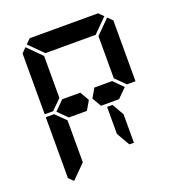

<svg xmlns="http://www.w3.org/2000/svg" viewBox="-164 -1136 1145 1228"><g transform="rotate(-20 408.0 -522.5)"><path d="M161 -515 157 -510H99V-924L130 -955L223 -862V-698V-590V-576ZM577 -562 640 -499 579 -438H551H515H456L420 -500L456 -562H515H552ZM223 -144V-138L130 -45L99 -76V-490H157L161 -485L223 -424V-384V-302ZM686 -955 717 -924V-510H659L655 -514L593 -575V-586V-698V-856V-862ZM573 -338V-144H542L490 -234V-418H527ZM144 -969 175 -1000H346H470H641L672 -969L579 -876H554H470H346H262H243H237ZM360 -562 396 -500 360 -438H301H264H237L175 -500L237 -562H264H301Z"/></g></svg>

Font: DSEG14 Classic
Style: Bold
Weight: 700
Designer: Keshikan(Twitter:@keshinomi_88pro)
Version: Version 0.46